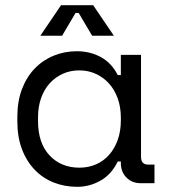

<svg xmlns="http://www.w3.org/2000/svg" viewBox="-20 -708 652 742"><path d="M447 -84H435Q411 -34 368.5 -10Q326 14 279 14Q230 14 188 -2.5Q146 -19 114.5 -51.5Q83 -84 65 -131Q47 -178 47 -240V-256Q47 -317 65 -364Q83 -411 114.5 -443.5Q146 -476 188 -493Q230 -510 277 -510Q328 -510 369.5 -487.5Q411 -465 435 -418H447V-496H525V-102Q525 -72 552 -72H577V0H524Q490 0 468.5 -22Q447 -44 447 -78ZM287 -60Q322 -60 351.5 -73Q381 -86 402 -110Q423 -134 435 -167.5Q447 -201 447 -242V-254Q447 -294 435 -327.5Q423 -361 401.5 -385Q380 -409 350.5 -422.5Q321 -436 287 -436Q252 -436 223 -423Q194 -410 172.5 -386.5Q151 -363 139 -329.5Q127 -296 127 -256V-240Q127 -155 171.5 -107.5Q216 -60 287 -60ZM336 -570 284 -658H272L220 -570H136L216 -688H340L420 -570Z"/></svg>

Font: Space Mono
Style: Regular
Weight: 400
Monospace: yes
Designer: Colophon Foundry / Benjamin Critton
Foundry: Colophon Foundry
Version: Version 1.000;PS 1.003;hotconv 1.0.81;makeotf.lib2.5.63406